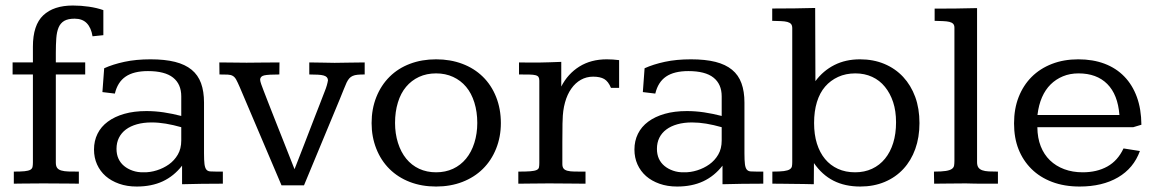

<svg xmlns="http://www.w3.org/2000/svg" viewBox="-20 -662 4172 692"><path d="M352.5 -535.2 313.5 -531.2Q308.6 -562 292.7 -578.4Q276.9 -594.7 249 -594.7Q225.1 -594.7 211.4 -586.7Q197.8 -578.6 191.2 -563Q184.6 -547.4 182.9 -524.2Q181.2 -501 181.2 -471.2V-437H287.1V-393.6H181.2V-75.7Q181.2 -63.5 186 -56.9Q190.9 -50.3 201.2 -47.4Q211.4 -44.4 227.1 -43.9Q242.7 -43.5 264.2 -43.5V0Q242.7 0 220.7 -0.5Q201.7 -0.5 179.2 -0.7Q156.7 -1 135.7 -1Q118.7 -1 100.1 -0.7Q81.5 -0.5 65.9 -0.5Q47.4 0 29.8 0V-43.5Q54.7 -43.5 68.6 -44.9Q82.5 -46.4 89.1 -50Q95.7 -53.7 97.2 -60.3Q98.6 -66.9 98.6 -76.7V-393.6H25.4V-437H98.6V-493.7Q98.6 -571.8 136 -606.9Q173.3 -642.1 242.7 -642.1Q272 -642.1 300.5 -637.9Q329.1 -633.8 352.5 -625.5Z M715.3 -109.4Q715.3 -84 717 -70.6Q718.8 -57.1 723.6 -51Q728.5 -44.9 737.5 -44.2Q746.6 -43.5 761.2 -43.5H783.2V0Q744.6 0 706.8 0.5Q668.9 1 636.2 2V-64.9Q606.9 -27.3 566.7 -8.5Q526.4 10.3 472.7 10.3Q437.5 10.3 409.2 0.2Q380.9 -9.8 360.8 -27.3Q340.8 -44.9 329.8 -69.3Q318.8 -93.8 318.8 -123Q318.8 -154.3 331.5 -179.9Q344.2 -205.6 368.7 -223.6Q393.1 -241.7 428 -251.7Q462.9 -261.7 507.8 -261.7Q538.6 -261.7 569.8 -257.1Q601.1 -252.4 633.3 -244.1V-314.5Q633.3 -358.9 603.8 -382.3Q574.2 -405.8 513.2 -405.8Q461.9 -405.8 432.9 -386Q403.8 -366.2 394 -324.7L349.1 -330.1L355.5 -416Q386.7 -430.2 428.5 -439.2Q470.2 -448.2 522.5 -448.2Q574.2 -448.2 610.8 -439Q647.5 -429.7 670.7 -410.6Q693.8 -391.6 704.6 -362.1Q715.3 -332.5 715.3 -292.5ZM526.4 -220.7Q497.1 -220.7 473.6 -214.1Q450.2 -207.5 433.8 -195.3Q417.5 -183.1 408.7 -165.5Q399.9 -147.9 399.9 -125.5Q399.9 -105.5 407 -90.1Q414.1 -74.7 427 -64Q439.9 -53.2 458 -46.9Q476.1 -40.5 497.6 -41Q521 -40.5 545.2 -48.1Q569.3 -55.7 588.9 -69.6Q608.4 -83.5 620.8 -104.7Q633.3 -126 633.3 -155.8V-203.6Q604 -211.9 577.6 -216.3Q551.3 -220.7 526.4 -220.7Z M844.2 -347.7Q836.4 -365.7 831.3 -375Q826.2 -384.3 819.1 -388.4Q812 -392.6 801 -393.1Q790 -393.6 771 -393.6L770.5 -437Q795.9 -437 820.8 -436.5Q845.7 -436 868.7 -436Q891.6 -436 921.1 -436.5Q950.7 -437 987.3 -437L986.8 -393.6Q947.3 -393.6 932.6 -390.4Q918 -387.2 917.5 -375Q918 -368.2 921.4 -358.6Q924.8 -349.1 930.2 -335Q937 -317.9 945.3 -296.1Q953.6 -274.4 962.9 -251.2Q972.2 -228 981.4 -204.3Q990.7 -180.7 999.5 -158.7Q1020 -106.9 1041.5 -52.2Q1042 -53.7 1046.9 -65.9Q1051.8 -78.1 1059.3 -97.7Q1066.9 -117.2 1076.4 -141.6Q1085.9 -166 1095.7 -191.7Q1105.5 -217.3 1115 -241.7Q1124.5 -266.1 1132.1 -285.4Q1139.6 -304.7 1144.5 -317.6Q1149.4 -330.6 1149.9 -331.5Q1155.3 -344.7 1158.2 -355.2Q1161.1 -365.7 1162.1 -373Q1161.6 -379.4 1158 -383.5Q1154.3 -387.7 1146.5 -389.9Q1138.7 -392.1 1126 -392.8Q1113.3 -393.6 1094.7 -393.6V-437Q1119.6 -437 1141.4 -436.3Q1163.1 -435.5 1186 -435.5Q1212.4 -435.5 1239.5 -436.3Q1266.6 -437 1294.4 -437V-393.6Q1278.8 -393.6 1268.6 -392.6Q1258.3 -391.6 1251.2 -388.4Q1244.1 -385.3 1239 -379.6Q1233.9 -374 1229.2 -364.3Q1224.6 -354.5 1219 -340.1Q1213.4 -325.7 1205.1 -305.7L1075.7 5.9H994.6Z M1551.8 -448.2Q1603 -448.2 1646 -432.1Q1689 -416 1720 -385.7Q1751 -355.5 1768.1 -312.5Q1785.2 -269.5 1785.2 -218.3Q1785.2 -168.9 1768.1 -126.2Q1751 -83.5 1720.2 -53.2Q1689.5 -22.9 1646.5 -6.3Q1603.5 10.3 1551.8 10.3Q1500 10.3 1457.3 -6.1Q1414.6 -22.5 1383.8 -53Q1353 -83.5 1336.2 -126.2Q1319.3 -168.9 1319.3 -218.3Q1319.3 -269.5 1336.4 -312.3Q1353.5 -355 1384.3 -385.5Q1415 -416 1457.8 -432.1Q1500.5 -448.2 1551.8 -448.2ZM1551.8 -397.5Q1517.6 -397.5 1490.2 -384.8Q1462.9 -372.1 1443.6 -349.1Q1424.3 -326.2 1414.1 -292.7Q1403.8 -259.3 1403.8 -218.8Q1403.8 -180.7 1414.3 -147.2Q1424.8 -113.8 1444.1 -90.1Q1463.4 -66.4 1490.7 -53.7Q1518.1 -41 1551.8 -41Q1585.4 -41 1612.8 -53.7Q1640.1 -66.4 1659.7 -90.1Q1679.2 -113.8 1689.7 -147.2Q1700.2 -180.7 1700.2 -218.8Q1700.2 -258.8 1689.7 -292.5Q1679.2 -326.2 1659.9 -349.1Q1640.6 -372.1 1613 -384.8Q1585.4 -397.5 1551.8 -397.5Z M2211.4 -345.2H2182.1Q2172.4 -368.7 2157.7 -377.2Q2143.1 -385.7 2117.7 -385.7Q2093.8 -385.7 2073.7 -374.5Q2053.7 -363.3 2039.1 -342.5Q2024.4 -321.8 2016.4 -292.7Q2008.3 -263.7 2007.8 -228Q2007.3 -227.5 2007.3 -216.1Q2007.3 -204.6 2007.1 -187.5Q2006.8 -170.4 2006.8 -150.6Q2006.8 -130.9 2006.8 -113.3Q2006.8 -95.7 2006.8 -83.7Q2006.8 -71.8 2006.8 -70.8Q2006.8 -60.5 2011 -54.9Q2015.1 -49.3 2024.9 -46.6Q2034.7 -43.9 2050.8 -43.7Q2066.9 -43.5 2090.3 -43.5V0Q2074.7 0 2060.3 -0.2Q2045.9 -0.5 2030.3 -0.5Q2014.6 -0.5 1997.3 -0.7Q1980 -1 1959 -1Q1940.9 -1 1926.3 -0.7Q1911.6 -0.5 1898.7 -0.5Q1885.7 -0.5 1873.5 -0.2Q1861.3 0 1848.1 0V-43.5Q1876 -43.5 1891.4 -44.7Q1906.7 -45.9 1914.1 -49.3Q1921.4 -52.7 1922.6 -59.1Q1923.8 -65.4 1923.8 -75.2V-371.1Q1923.8 -379.4 1921.1 -384Q1918.5 -388.7 1910.4 -390.9Q1902.3 -393.1 1887.9 -393.3Q1873.5 -393.6 1850.6 -393.6V-437Q1856 -437 1867.4 -436.8Q1878.9 -436.5 1890.1 -436.5H1918.9Q1939.5 -436.5 1960.2 -437.5Q1981 -438.5 2002.9 -439V-350.1Q2026.4 -396 2068.1 -422.1Q2109.9 -448.2 2167 -448.2Q2188.5 -448.2 2211.4 -445.3Z M2663.1 -109.4Q2663.1 -84 2664.8 -70.6Q2666.5 -57.1 2671.4 -51Q2676.3 -44.9 2685.3 -44.2Q2694.3 -43.5 2709 -43.5H2731V0Q2692.4 0 2654.5 0.5Q2616.7 1 2584 2V-64.9Q2554.7 -27.3 2514.4 -8.5Q2474.1 10.3 2420.4 10.3Q2385.3 10.3 2356.9 0.2Q2328.6 -9.8 2308.6 -27.3Q2288.6 -44.9 2277.6 -69.3Q2266.6 -93.8 2266.6 -123Q2266.6 -154.3 2279.3 -179.9Q2292 -205.6 2316.4 -223.6Q2340.8 -241.7 2375.7 -251.7Q2410.6 -261.7 2455.6 -261.7Q2486.3 -261.7 2517.6 -257.1Q2548.8 -252.4 2581.1 -244.1V-314.5Q2581.1 -358.9 2551.5 -382.3Q2522 -405.8 2460.9 -405.8Q2409.7 -405.8 2380.6 -386Q2351.6 -366.2 2341.8 -324.7L2296.9 -330.1L2303.2 -416Q2334.5 -430.2 2376.2 -439.2Q2418 -448.2 2470.2 -448.2Q2522 -448.2 2558.6 -439Q2595.2 -429.7 2618.4 -410.6Q2641.6 -391.6 2652.3 -362.1Q2663.1 -332.5 2663.1 -292.5ZM2474.1 -220.7Q2444.8 -220.7 2421.4 -214.1Q2397.9 -207.5 2381.6 -195.3Q2365.2 -183.1 2356.4 -165.5Q2347.7 -147.9 2347.7 -125.5Q2347.7 -105.5 2354.7 -90.1Q2361.8 -74.7 2374.8 -64Q2387.7 -53.2 2405.8 -46.9Q2423.8 -40.5 2445.3 -41Q2468.8 -40.5 2492.9 -48.1Q2517.1 -55.7 2536.6 -69.6Q2556.2 -83.5 2568.6 -104.7Q2581.1 -126 2581.1 -155.8V-203.6Q2551.8 -211.9 2525.4 -216.3Q2499 -220.7 2474.1 -220.7Z M3080.6 10.3Q3025.4 10.3 2984.1 -10.7Q2942.9 -31.7 2913.6 -74.2L2913.1 2Q2897.5 1.5 2876.2 1.2Q2855 1 2833.5 0.7Q2812 0.5 2793.2 0.2Q2774.4 0 2763.7 0V-43.5Q2790.5 -43.5 2805.2 -45.4Q2819.8 -47.4 2826.4 -51.8Q2833 -56.2 2834.2 -62.5Q2835.4 -68.8 2835.4 -77.6V-560.5Q2835.4 -570.3 2831.1 -575.4Q2826.7 -580.6 2817.6 -583Q2808.6 -585.4 2794.9 -585.9Q2781.2 -586.4 2763.2 -586.9V-631.3Q2805.7 -631.3 2844.2 -631.8Q2882.8 -632.3 2918 -633.3L2918.9 -369.6Q2946.8 -407.2 2987.3 -427.7Q3027.8 -448.2 3079.6 -448.2Q3127.9 -448.2 3167.5 -431.6Q3207 -415 3235.1 -384.8Q3263.2 -354.5 3278.6 -312.7Q3293.9 -271 3293.9 -218.3Q3293.9 -167 3278.8 -125Q3263.7 -83 3235.8 -53Q3208 -22.9 3168.5 -6.3Q3128.9 10.3 3080.6 10.3ZM3063 -397.5Q3028.3 -397.5 3000.7 -384.8Q2973.1 -372.1 2953.9 -349.9Q2934.6 -327.6 2924.3 -294.2Q2914.1 -260.7 2914.1 -218.8Q2914.1 -177.2 2924.3 -144.5Q2934.6 -111.8 2953.6 -88.9Q2972.7 -65.9 3000 -53.5Q3027.3 -41 3062 -41Q3095.7 -41 3123 -53.7Q3150.4 -66.4 3169.7 -90.1Q3189 -113.8 3199.2 -146.7Q3209.5 -179.7 3209.5 -221.2Q3209.5 -262.2 3199 -293.9Q3188.5 -325.7 3169.4 -349.1Q3150.4 -372.6 3123.3 -385Q3096.2 -397.5 3063 -397.5Z M3501.5 -77.6Q3501.5 -65.4 3506.1 -58.6Q3510.7 -51.8 3520.3 -48.3Q3529.8 -44.9 3543.7 -44.2Q3557.6 -43.5 3576.7 -43.5V0Q3563 0 3549.8 0Q3536.6 0 3522.7 0Q3508.8 0 3493.7 -0.2Q3478.5 -0.5 3460.4 -1Q3442.9 -1 3427.7 -0.7Q3412.6 -0.5 3398.9 -0.5Q3385.3 -0.5 3372.6 -0.2Q3359.9 0 3346.7 0Q3346.7 -3.9 3346.7 -9.8Q3346.7 -15.6 3346.4 -21.7Q3346.2 -27.8 3346.2 -33.7Q3346.2 -39.6 3346.2 -43.5Q3374 -43.5 3388.9 -45.9Q3403.8 -48.3 3410.6 -53.2Q3417.5 -58.1 3418.7 -65.4Q3419.9 -72.8 3419.9 -83V-562.5Q3419.9 -571.3 3415.3 -576.2Q3410.6 -581.1 3401.4 -583.3Q3392.1 -585.4 3378.9 -585.9Q3365.7 -586.4 3348.6 -586.9V-630.9Q3387.2 -630.9 3423.3 -631.3Q3459.5 -631.8 3501.5 -632.8Z M4064.5 -203.6H3718.8Q3719.2 -164.6 3731 -134.8Q3742.7 -105 3764.2 -84.2Q3785.6 -63.5 3815.7 -52.2Q3845.7 -41 3882.3 -41Q3933.6 -41 3971.2 -62Q4008.8 -83 4029.3 -127L4088.4 -117.7Q4065.9 -55.7 4009.5 -22.7Q3953.1 10.3 3871.1 10.3Q3815.9 10.3 3772 -6.3Q3728 -22.9 3697.5 -53.2Q3667 -83.5 3650.9 -124.3Q3634.8 -165 3634.8 -217.3Q3634.8 -270 3651.4 -312.3Q3668 -354.5 3698.2 -384.8Q3728.5 -415 3771.2 -431.6Q3814 -448.2 3866.2 -448.2Q3918.9 -448.2 3960.9 -432.4Q4002.9 -416.5 4032.2 -386.2Q4061.5 -356 4077.4 -312.5Q4093.3 -269 4093.8 -212.4ZM4014.6 -247.6Q4008.8 -321.3 3970.7 -359.4Q3932.6 -397.5 3867.2 -397.5Q3836.4 -397.5 3811 -387Q3785.6 -376.5 3766.6 -357.7Q3747.6 -338.9 3735.6 -311.5Q3723.6 -284.2 3719.2 -247.6Z"/></svg>

Font: Kameron
Style: Regular
Weight: 400
Version: Version 1.000